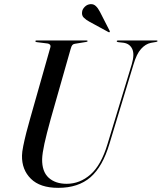

<svg xmlns="http://www.w3.org/2000/svg" viewBox="-20 -895 779 925"><path d="M498 -201 615 -586Q629 -634 617 -659.2Q605 -684.5 575.5 -689L549 -692Q542.5 -693 542.5 -696.5Q542.5 -700 548 -700H734.5Q739 -700 739 -697.5Q739 -694.5 732.5 -693L706.5 -688.5Q681 -683 659.5 -659.2Q638 -635.5 623 -584L507.5 -203Q474.5 -92 415.8 -41Q357 10 260.5 10Q173 10 128.8 -33.8Q84.5 -77.5 86 -146Q86 -161.5 92 -191.5Q98 -221.5 107 -256.8Q116 -292 125 -323L222.5 -666.5Q225 -675 220.8 -679.8Q216.5 -684.5 209 -685.5L157 -692Q150.5 -693 150.5 -696.5Q150.5 -700 155.5 -700H397.5Q402 -700 402 -697.5Q402 -694 395.5 -693L340.5 -684Q333 -683 328.5 -678Q324 -673 320 -658L224.5 -322.5Q204 -248.5 194 -202.8Q184 -157 183 -128.5Q182 -68.5 214.2 -39Q246.5 -9.5 301 -9.5Q365 -9.5 416.2 -54.5Q467.5 -99.5 498 -201ZM461.5 -838 508.5 -746Q510.5 -743 508 -740.5Q506.5 -738 502.5 -740.5L411.5 -790Q395.5 -798.5 383.8 -809.8Q372 -821 376 -841Q378 -852 389.2 -863Q400.5 -874 416.5 -875Q430.5 -876 441.2 -866.2Q452 -856.5 461.5 -838Z"/></svg>

Font: Fraunces 144pt
Style: Italic
Weight: 400
Italic angle: -16°
Version: Version 1.000;[b76b70a41]